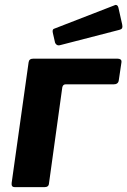

<svg xmlns="http://www.w3.org/2000/svg" viewBox="-20 -772 525 792"><path d="M41 0Q26 0 28 -17L98 -515Q100 -530 117 -530H465Q473 -530 477.5 -526.5Q482 -523 481 -515L470 -441Q468 -424 448 -424H250Q240 -424 237 -412L182 -15Q181 0 163 0ZM469 -738 484 -671Q486 -662 484 -656.5Q482 -651 469 -648L229 -586Q219 -583 213 -588Q207 -593 206 -601L198 -636Q195 -650 202 -653L452 -750Q457 -753 462 -750.5Q467 -748 469 -738Z"/></svg>

Font: Libre Franklin
Style: Bold Italic
Weight: 700
Italic angle: -8°
Designer: Pablo Impallari, Rodrigo Fuenzalida, Nhung Nguyen
Foundry: Impallari Type
Version: Version 3.000